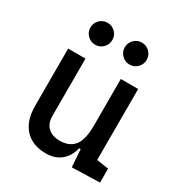

<svg xmlns="http://www.w3.org/2000/svg" viewBox="-174 -859 935 993"><g transform="rotate(30 293.0 -362.5)"><path d="M242.2 9.8Q160.6 9.8 116 -38.8Q71.3 -87.4 71.3 -175.8V-517.6H174.8V-175.8Q174.8 -131.3 200.2 -107.2Q225.6 -83 271.5 -83Q328.1 -83 356.9 -118.9Q385.7 -154.8 385.7 -239.3V-517.6H489.3V-93.8L560.5 -83V0L394.5 4.9L387.2 -99.6H377.9Q365.7 -46.9 330.1 -18.6Q294.4 9.8 242.2 9.8ZM181.6 -604.5Q154.8 -604.5 135.5 -623.8Q116.2 -643.1 116.2 -669.9Q116.2 -697.3 135.5 -716.3Q154.8 -735.4 181.6 -735.4Q209 -735.4 228 -716.3Q247.1 -697.3 247.1 -669.9Q247.1 -643.1 228 -623.8Q209 -604.5 181.6 -604.5ZM386.7 -604.5Q359.9 -604.5 340.6 -623.8Q321.3 -643.1 321.3 -669.9Q321.3 -697.3 340.6 -716.3Q359.9 -735.4 386.7 -735.4Q414.1 -735.4 433.1 -716.3Q452.1 -697.3 452.1 -669.9Q452.1 -643.1 433.1 -623.8Q414.1 -604.5 386.7 -604.5Z"/></g></svg>

Font: Cascadia Code NF
Style: Regular
Weight: 400
Monospace: yes
Designer: Aaron Bell
Foundry: Saja Typeworks
Version: Version 2404.023; ttfautohint (v1.8.4)